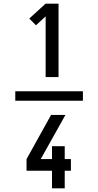

<svg xmlns="http://www.w3.org/2000/svg" viewBox="-20 -868 540 1056"><path d="M231 -444V-778L178 -729L141 -766L231 -848H302V-444ZM436 -314H64V-366H436ZM266 168V71H126V7L261 -236H340L204 7H266V-64H336V7H370V71H336V168Z"/></svg>

Font: Iosevka MaddieWtf
Style: Regular
Weight: 400
Monospace: yes
Designer: Belleve Invis
Foundry: Belleve Invis
Version: Version 31.3.0; ttfautohint (v1.8.3)